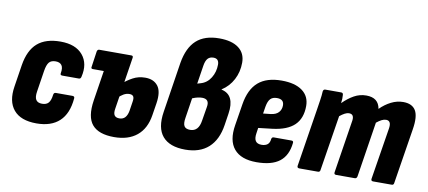

<svg xmlns="http://www.w3.org/2000/svg" viewBox="-65 -923 2591 1162"><g transform="rotate(10 1230.5 -341.5)"><path d="M200 8Q103 8 59.5 -44Q16 -96 31 -189L52 -324Q67 -417 117.5 -461Q168 -505 259 -505Q352 -505 396 -452.5Q440 -400 420 -317Q417 -304 407 -304H305Q290 -304 293 -317Q299 -351 287.5 -366.5Q276 -382 250 -382Q223 -382 210 -366.5Q197 -351 191 -313L171 -184Q165 -148 175.5 -131.5Q186 -115 213 -115Q240 -115 253 -130.5Q266 -146 270 -180Q272 -194 284 -194H386Q401 -194 399 -180Q391 -86 340.5 -39Q290 8 200 8Z M480 -375Q467 -375 470 -387L484 -484Q487 -497 498 -497H599L580 -375ZM677 8Q582 8 542 -39Q502 -86 518 -189L564 -484Q566 -497 579 -497H695Q707 -497 705 -484L655 -164Q650 -135 658.5 -122Q667 -109 689 -109Q711 -109 724 -123Q737 -137 742 -164L751 -222Q755 -245 748.5 -255Q742 -265 724 -265Q706 -265 688.5 -255Q671 -245 655 -228L668 -320Q692 -342 726 -360.5Q760 -379 802 -379Q854 -379 880 -345Q906 -311 895 -239L883 -163Q870 -79 817 -35.5Q764 8 677 8Z M1114 8Q1018 8 974.5 -43Q931 -94 947 -195L995 -504Q1011 -599 1061.5 -645Q1112 -691 1202 -691Q1279 -691 1321 -659.5Q1363 -628 1363 -570Q1363 -513 1338 -465.5Q1313 -418 1269 -390L1268 -388Q1311 -379 1327.5 -344.5Q1344 -310 1335 -252L1324 -180Q1310 -88 1257 -40Q1204 8 1114 8ZM1123 -115Q1175 -115 1185 -183L1199 -268Q1204 -294 1194.5 -306.5Q1185 -319 1162 -319Q1150 -319 1135.5 -316Q1121 -313 1102 -305L1083 -182Q1077 -146 1086.5 -130.5Q1096 -115 1123 -115ZM1117 -398 1137 -404Q1176 -415 1198.5 -451.5Q1221 -488 1221 -533Q1221 -570 1187 -570Q1165 -570 1152.5 -556.5Q1140 -543 1135 -513Z M1552 8Q1457 8 1414 -43Q1371 -94 1387 -191L1408 -322Q1423 -416 1474.5 -460.5Q1526 -505 1618 -505Q1700 -505 1745 -472Q1790 -439 1790 -379Q1790 -303 1746.5 -261Q1703 -219 1613 -208L1527 -198L1522 -164Q1517 -132 1527.5 -116.5Q1538 -101 1564 -101Q1587 -101 1600.5 -111.5Q1614 -122 1616 -145Q1618 -158 1630 -158H1738Q1752 -158 1750 -145Q1742 -67 1693.5 -29.5Q1645 8 1552 8ZM1541 -289 1587 -294Q1620 -298 1635.5 -315.5Q1651 -333 1651 -358Q1651 -377 1640.5 -386.5Q1630 -396 1608 -396Q1582 -396 1568 -381.5Q1554 -367 1548 -333Z M1815 0Q1800 0 1802 -14L1858 -368Q1863 -401 1867.5 -430Q1872 -459 1873 -483Q1875 -497 1887 -497H1984Q1997 -497 1997 -483Q1998 -472 1997.5 -459.5Q1997 -447 1995 -433Q2028 -466 2063 -485.5Q2098 -505 2138 -505Q2213 -505 2224 -438Q2255 -469 2291 -487Q2327 -505 2365 -505Q2420 -505 2441.5 -469Q2463 -433 2450 -353L2396 -14Q2395 0 2382 0H2268Q2254 0 2256 -14L2307 -332Q2315 -381 2281 -381Q2268 -381 2253.5 -373.5Q2239 -366 2223 -353L2170 -14Q2167 0 2156 0H2041Q2027 0 2029 -14L2079 -332Q2089 -381 2054 -381Q2041 -381 2027 -373.5Q2013 -366 1997 -353L1943 -14Q1942 0 1929 0Z"/></g></svg>

Font: Sofia Sans Condensed Black
Style: Italic
Weight: 900
Italic angle: -9°
Version: Version 4.100